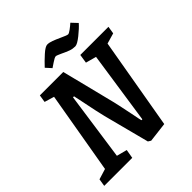

<svg xmlns="http://www.w3.org/2000/svg" viewBox="-213 -914 1061 1061"><g transform="rotate(-45 317.0 -384.0)"><path d="M629 -561 567 -543 474 -7 358 7 342 -3 272 -272Q263 -306 237 -435Q234 -447 232.5 -455.5Q231 -464 230 -468H222L165 -68L226 -52L217 0H-2L5 -44L67 -63L150 -544L93 -561L100 -605H283L361 -294Q366 -276 387 -173Q397 -120 400 -111H407L470 -536L408 -553L416 -605H636ZM347 -684Q342 -686 331 -691Q320 -696 315 -696Q306 -696 282 -679.5Q258 -663 256 -662L227 -694Q252 -721 282 -748Q312 -775 328 -775Q343 -775 362 -768Q381 -761 407 -749Q441 -733 449 -733Q456 -733 473 -745.5Q490 -758 503 -770L535 -736Q516 -714 481 -686Q446 -658 430 -658Q410 -658 392 -664.5Q374 -671 347 -684Z"/></g></svg>

Font: Grenze Medium
Style: Italic
Weight: 500
Italic angle: -10°
Designer: Renata Polastri
Foundry: Omnibus-Type
Version: Version 1.002; ttfautohint (v1.8)